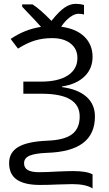

<svg xmlns="http://www.w3.org/2000/svg" viewBox="-20 -812 581 1028"><path d="M108.9 62Q108.9 86.9 128.7 98.4Q148.4 109.9 188.5 109.9Q232.4 109.9 287.1 106.4Q341.3 104 373 104Q443.4 104 475.6 121.6V196.8Q439.5 173.8 366.7 173.8Q335.9 173.8 288.6 175.8Q240.7 178.2 193.4 178.2Q111.8 178.2 70.3 149.9Q28.8 121.6 28.8 61Q28.8 3.9 77.9 -25.1Q127 -54.2 231.9 -58.6Q324.7 -62 365.7 -93.3Q406.7 -124.5 406.7 -188.5Q406.7 -310.1 203.6 -310.1H105V-375H199.7Q292.5 -375 343.5 -408.4Q394.5 -441.9 394.5 -501.5Q394.5 -550.3 357.9 -579.1Q321.3 -607.9 258.8 -607.9Q210.9 -607.9 168.5 -595.5Q126 -583 76.2 -551.8L37.1 -603.5Q113.3 -655.3 199.7 -668Q173.8 -697.8 120.6 -752.9L98.6 -776.4V-788.6H154.3Q195.8 -761.7 255.4 -700.2Q296.9 -752.4 326.7 -772Q356.4 -791.5 385.3 -791.5Q408.2 -791.5 429.7 -785.2V-733.9Q418.9 -738.3 399.4 -738.3Q379.4 -738.3 354.2 -719.7Q329.1 -701.2 307.6 -668.9Q388.2 -658.2 431.9 -615.5Q475.6 -572.8 475.6 -507.8Q475.6 -444.3 432.4 -402.6Q389.2 -360.8 312 -349.1V-345.7Q396.5 -334.5 442.4 -294.2Q488.3 -253.9 488.3 -188.5Q488.3 -94.2 424.1 -45.9Q359.9 2.4 231.9 6.3Q169.4 8.8 139.2 21.2Q108.9 33.7 108.9 62Z"/></svg>

Font: Bpm'online Open Sans
Style: Regular
Weight: 400
Foundry: Ascender Corporation
Version: Version 1.10